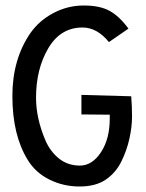

<svg xmlns="http://www.w3.org/2000/svg" viewBox="-20 -671 530 698"><path d="M276 -326 457 -321Q460 -285 460 -247.5Q460 -210 450.5 -167Q441 -124 421 -83.5Q401 -43 364.5 -18Q328 7 269 7Q210 7 159 -18.5Q108 -44 80 -91Q25 -181 25 -322Q25 -455 90 -550Q122 -596 174 -623.5Q226 -651 284.5 -651Q343 -651 378.5 -631.5Q414 -612 447 -567L376 -518Q333 -571 280 -571Q200 -571 155.5 -495.5Q111 -420 111 -316Q111 -241 145 -161Q162 -121 194 -95Q226 -69 270.5 -69Q315 -69 347 -117.5Q379 -166 379 -240Q379 -247 379 -254L276 -255Z"/></svg>

Font: Fresca
Style: Regular
Weight: 400
Designer: Iván Moreno
Foundry: Fontstage
Version: Version 1.001